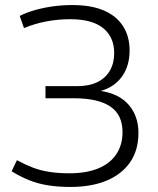

<svg xmlns="http://www.w3.org/2000/svg" viewBox="-20 -730 626 760"><path d="M26 -52 47 -96Q78 -79 109 -67Q140 -55 176 -49.5Q212 -44 254 -44Q321 -44 368 -63Q415 -82 440 -119Q465 -156 465 -207Q465 -276 416.5 -308.5Q368 -341 273 -341H160V-389H285Q333 -389 365.5 -405Q398 -421 415 -450.5Q432 -480 432 -520Q432 -583 388.5 -618.5Q345 -654 258 -654Q211 -654 165 -645.5Q119 -637 75 -619L58 -667Q86 -681 120 -690.5Q154 -700 190.5 -705Q227 -710 267 -710Q341 -710 391 -688.5Q441 -667 467 -626.5Q493 -586 493 -530Q493 -470 463.5 -428Q434 -386 379 -370Q452 -359 490 -314.5Q528 -270 528 -204Q528 -136 495.5 -88.5Q463 -41 403 -15.5Q343 10 258 10Q210 10 169.5 3.5Q129 -3 94.5 -17Q60 -31 26 -52Z"/></svg>

Font: Georama ExtraCondensed Thin Light
Style: Regular
Weight: 300
Version: Version 1.001